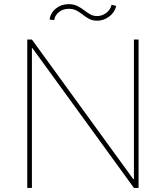

<svg xmlns="http://www.w3.org/2000/svg" viewBox="-20 -921 813 941"><path d="M659.1 -727.3V0H636.4L139.2 -684.7H136.4V0H113.6V-727.3H136.4L633.5 -42.6H636.4V-727.3ZM245.7 -822.4 223 -825.3Q228 -858.7 254.3 -879.6Q280.5 -900.6 316.8 -900.6Q341.3 -900.6 359 -891.7Q376.8 -882.8 391.5 -871.4Q406.2 -860.1 421.3 -851.2Q436.4 -842.3 456 -842.3Q480.1 -842.3 500.7 -857.6Q521.3 -872.9 527 -897.7L549.7 -892Q541.9 -859.7 515.1 -839.7Q488.3 -819.6 456 -819.6Q433.2 -819.6 416.9 -828.5Q400.6 -837.4 386.2 -848.7Q371.8 -860.1 355.6 -869Q339.5 -877.8 316.8 -877.8Q289.1 -877.8 269.2 -862.2Q249.3 -846.6 245.7 -822.4Z"/></svg>

Font: Inter Thin BETA
Style: Regular
Weight: 100
Designer: Rasmus Andersson
Foundry: rsms
Version: Version 3.011;git-f93a4a705